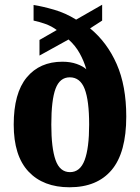

<svg xmlns="http://www.w3.org/2000/svg" viewBox="-20 -782 592 812"><path d="M274 10Q163 10 100.5 -56.5Q38 -123 38 -255Q38 -388 93 -454.5Q148 -521 244 -521Q278 -521 304.5 -511.5Q331 -502 345 -489Q335 -524 317 -556.5Q299 -589 270 -615L147 -547V-613L220 -655Q199 -671 172.5 -680.5Q146 -690 122 -695V-761Q160 -755 208.5 -741Q257 -727 302 -699L412 -762V-695L361 -662Q433 -603 473.5 -511Q514 -419 514 -289Q514 -137 452.5 -63.5Q391 10 274 10ZM276 -54Q319 -54 338 -105Q357 -156 357 -255Q357 -357 338 -406Q319 -455 275 -455Q233 -455 215 -407Q197 -359 197 -255Q197 -156 215 -105Q233 -54 276 -54Z"/></svg>

Font: Noto Serif Tamil Condensed ExtraBold
Style: Italic
Weight: 800
Width: 3
Italic angle: -12°
Designer: Indian Type Foundry, Tom Grace, and the Monotype Design Team
Foundry: Monotype Imaging Inc.
Version: Version 2.003; ttfautohint (v1.8.4.7-5d5b)